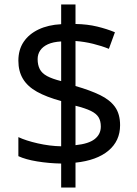

<svg xmlns="http://www.w3.org/2000/svg" viewBox="-20 -779 612 857"><path d="M253 -49Q198 -50 146 -58.5Q94 -67 62 -82V-167Q96 -151 149 -139Q202 -127 253 -126V-328Q187 -346 145 -369.5Q103 -393 82.5 -427Q62 -461 62 -508Q62 -557 85.5 -592Q109 -627 152 -647.5Q195 -668 253 -671V-759H317V-672Q370 -671 413.5 -660.5Q457 -650 493 -635L466 -561Q434 -574 395.5 -583.5Q357 -593 317 -596V-395Q383 -376 427 -354.5Q471 -333 493.5 -301.5Q516 -270 516 -220Q516 -150 464 -106.5Q412 -63 317 -53V58H253ZM317 -131Q376 -137 403 -158.5Q430 -180 430 -214Q430 -239 420 -255.5Q410 -272 385.5 -284Q361 -296 317 -307ZM253 -594Q217 -592 194 -581.5Q171 -571 159.5 -554Q148 -537 148 -515Q148 -489 157.5 -470.5Q167 -452 190 -439.5Q213 -427 253 -417Z"/></svg>

Font: lkorean15
Style: Book
Weight: 400
Designer: Jelle Bosma - Monotype Design Team
Foundry: Monotype Imaging Inc.
Version: Version 2.003